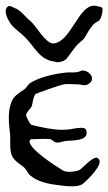

<svg xmlns="http://www.w3.org/2000/svg" viewBox="-21 -646 381 676"><path d="M232 10C247 10 260 8 270 2C274 -1 330 -51 330 -77C330 -83 327 -88 321 -90C320 -91 319 -91 318 -91C301 -91 266 -50 258 -47C250 -44 235 -41 222 -41C214 -41 205 -43 200 -46C177 -60 83 -120 83 -148C83 -155 88 -156 93 -156H95C107 -156 121 -157 135 -157C142 -157 149 -157 156 -156C164 -154 169 -144 180 -144H183C193 -145 203 -149 213 -150C233 -152 284 -149 284 -178C284 -181 284 -185 282 -189C280 -194 273 -196 265 -196C250 -196 229 -191 220 -190C214 -190 207 -189 200 -189C163 -189 129 -197 91 -206C84 -208 74 -231 71 -238V-241C71 -251 88 -264 91 -273C95 -286 95 -303 104 -315C106 -317 189 -346 199 -348C207 -350 215 -350 223 -350C233 -350 243 -349 252 -349H253C260 -349 269 -346 277 -346C279 -346 282 -346 284 -347C298 -353 303 -361 303 -369C303 -384 287 -398 268 -398C255 -392 246 -391 237 -391H220C216 -391 212 -391 207 -390C170 -386 117 -374 86 -354C77 -349 73 -337 64 -331C45 -318 27 -308 19 -286C12 -268 10 -250 10 -231C10 -213 12 -195 14 -178C15 -172 15 -167 15 -161V-140C15 -123 16 -107 23 -94C33 -77 48 -70 63 -57C73 -49 77 -34 87 -27C111 -7 149 2 179 5C192 7 213 10 232 10ZM180 -427C190 -427 205 -430 214 -440C226 -455 236 -471 249 -486C257 -496 272 -504 278 -515C287 -531 295 -545 307 -559C313 -566 325 -570 330 -576C335 -582 340 -600 340 -611C340 -614 340 -617 339 -618C336 -622 327 -623 323 -624C319 -625 314 -626 310 -626C255 -626 229 -500 168 -493H166C139 -493 104 -558 87 -571C68 -586 52 -611 30 -618C25 -620 18 -625 12 -625C11 -625 9 -625 8 -624C2 -620 -1 -614 -1 -606C-1 -589 13 -566 20 -558C34 -541 53 -530 68 -514C103 -479 118 -435 172 -429C174 -428 175 -427 180 -427Z"/></svg>

Font: Ancial
Style: Regular
Weight: 400
Designer: Daytona Mess (Anne-Dauphine Borione)
Foundry: Daytona Mess (Anne-Dauphine Borione)
Version: Version 1.000;Glyphs 3.2 (3192)